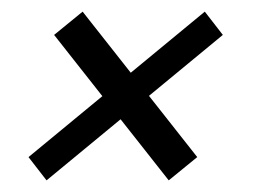

<svg xmlns="http://www.w3.org/2000/svg" viewBox="-20 -506 434 330"><path d="M122 -486 319 -236 270 -196 73 -446ZM29 -236 332 -486 363 -446 60 -196Z"/></svg>

Font: Emberly Black
Style: Italic
Weight: 900
Italic angle: -12°
Designer: Rajesh Rajput
Foundry: Rajesh Rajput
Version: Version 1.000